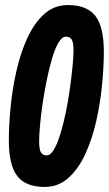

<svg xmlns="http://www.w3.org/2000/svg" viewBox="-20 -730 431 760"><path d="M157 10Q82 10 48.5 -33Q15 -76 15 -174Q15 -234 22 -306Q29 -378 45 -449Q61 -520 88 -579Q115 -638 154.5 -674Q194 -710 249 -710Q324 -710 357.5 -667Q391 -624 391 -526Q391 -466 384 -394Q377 -322 361 -251Q345 -180 318 -121Q291 -62 251 -26Q211 10 157 10ZM165 -115Q180 -115 193.5 -138Q207 -161 219 -200Q231 -239 240.5 -285Q250 -331 256.5 -378Q263 -425 267 -465Q271 -505 271 -530Q271 -563 263.5 -574Q256 -585 241 -585Q226 -585 212 -562Q198 -539 186.5 -500Q175 -461 165.5 -415Q156 -369 149 -322Q142 -275 138.5 -235Q135 -195 135 -170Q135 -137 142.5 -126Q150 -115 165 -115Z"/></svg>

Font: Georama ExtraCondensed
Style: Bold Italic
Weight: 700
Width: 2
Italic angle: -9°
Designer: Jean-Baptiste Levee
Foundry: Production Type
Version: Version 1.000